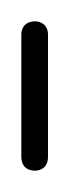

<svg xmlns="http://www.w3.org/2000/svg" viewBox="-20 -160 65 180"><path d="M0 -13H25V-128H0ZM13 -25Q9 -25 6 -23.5Q3 -22 1.5 -19Q0 -16 0 -13Q0 -9 1.5 -6Q3 -3 6 -1.5Q9 0 13 0Q16 0 19 -1.5Q22 -3 23.5 -6Q25 -9 25 -13Q25 -16 23.5 -19Q22 -22 19 -23.5Q16 -25 13 -25ZM13 -140Q9 -140 6 -138.5Q3 -137 1.5 -134Q0 -131 0 -128Q0 -124 1.5 -121Q3 -118 6 -116.5Q9 -115 13 -115Q16 -115 19 -116.5Q22 -118 23.5 -121Q25 -124 25 -128Q25 -131 23.5 -134Q22 -137 19 -138.5Q16 -140 13 -140Z"/></svg>

Font: Wavefont Thin
Style: Regular
Weight: 100
Monospace: yes
Version: Version 3.005;gftools[0.9.33]